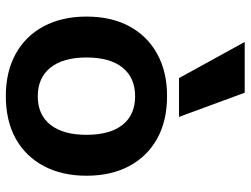

<svg xmlns="http://www.w3.org/2000/svg" viewBox="-118 -712 840 643"><g transform="rotate(90 301.5 -390.0)"><path d="M301 10Q220 10 160 -23Q100 -56 67.5 -117Q35 -178 35 -260Q35 -343 67.5 -403.5Q100 -464 160 -497Q220 -530 301 -530Q384 -530 443.5 -497Q503 -464 535.5 -403.5Q568 -343 568 -260Q568 -178 535.5 -117Q503 -56 443.5 -23Q384 10 301 10ZM302 -97Q364 -97 397.5 -139.5Q431 -182 431 -260Q431 -339 397.5 -381Q364 -423 302 -423Q240 -423 206 -381Q172 -339 172 -260Q172 -182 206 -139.5Q240 -97 302 -97ZM241 -570 120 -790H290L371 -570Z"/></g></svg>

Font: M PLUS 2 Thin
Style: Bold
Weight: 700
Version: Version 1.001